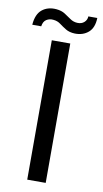

<svg xmlns="http://www.w3.org/2000/svg" viewBox="-123 -774 436 814"><g transform="rotate(10 95.0 -366.5)"><path d="M55.5 0V-600H135V0ZM190.5 -726.5H229Q228 -684.5 204.8 -664.2Q181.5 -644 146 -645Q122.5 -646 107 -655.5Q91.5 -665 78.2 -675Q65 -685 47.5 -686.5Q31 -688.5 17.5 -680.2Q4 -672 1 -650.5H-37.5Q-34 -696.5 -9.5 -716.2Q15 -736 52 -733Q74.5 -731 89.5 -721.2Q104.5 -711.5 118 -702Q131.5 -692.5 148.5 -691.5Q167 -690.5 178.5 -700.8Q190 -711 190.5 -726.5Z"/></g></svg>

Font: Big Shoulders Stencil Text
Style: Regular
Weight: 400
Designer: Patric King
Foundry: XO Type Co
Version: Version 1.000